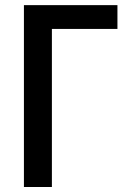

<svg xmlns="http://www.w3.org/2000/svg" viewBox="-20 -744 519 764"><path d="M447.3 -628.9Q447.3 -652.3 447.3 -723.6Q353.5 -723.6 75.2 -723.6Q75.2 -543 75.2 0Q102.5 0 186.5 0Q186.5 -157.2 186.5 -628.9Q252 -628.9 447.3 -628.9Z"/></svg>

Font: DaxlinePro-Medium
Style: Medium
Weight: 400
Designer: Hans Reichel
Version: Version 7.502; 2006